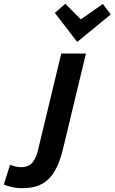

<svg xmlns="http://www.w3.org/2000/svg" viewBox="-168 -806 604 1012"><path d="M-51 186Q-78 186 -103 180.5Q-128 175 -148 167L-115 63Q-101 68 -87 71.5Q-73 75 -56 75Q-17 75 4 49.5Q25 24 34 -22L155 -524H285L164 -21Q148 48 121.5 94Q95 140 53.5 163Q12 186 -51 186ZM239 -585 121 -738 176 -786 258 -704 374 -785 416 -730Z"/></svg>

Font: Ubuntu Sans
Style: Bold Italic
Weight: 700
Italic angle: -13.5°
Designer: Dalton Maag Ltd
Foundry: Dalton Maag Ltd
Version: Version 1.006